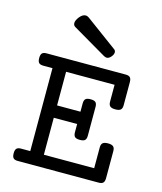

<svg xmlns="http://www.w3.org/2000/svg" viewBox="-121 -911 842 999"><g transform="rotate(15 300.0 -411.5)"><path d="M537.1 -178.2V-33.2Q537.1 -15.1 530 -7.6Q522.9 0 506.3 0H69.8Q53.2 0 46.1 -7.6Q39.1 -15.1 39.1 -33.2Q39.1 -51.3 46.1 -58.8Q53.2 -66.4 69.8 -66.4H119.6V-513.2H69.8Q53.2 -513.2 46.1 -520.8Q39.1 -528.3 39.1 -546.4Q39.1 -564.5 46.1 -572Q53.2 -579.6 69.8 -579.6H496.6Q513.2 -579.6 520.3 -572Q527.3 -564.5 527.3 -546.4V-422.4Q527.3 -405.3 519 -397.9Q510.7 -390.6 490.7 -390.6Q470.7 -390.6 462.4 -397.9Q454.1 -405.3 454.1 -422.4V-513.2H192.9V-332H318.8V-376.5Q318.8 -393.6 326.4 -400.9Q334 -408.2 353.5 -408.2Q373 -408.2 380.6 -400.9Q388.2 -393.6 388.2 -376.5V-221.2Q388.2 -204.1 380.6 -196.8Q373 -189.5 353.5 -189.5Q334 -189.5 326.4 -196.8Q318.8 -204.1 318.8 -221.2V-265.6H192.9V-66.4H463.9V-178.2Q463.9 -195.3 472.2 -202.6Q480.5 -210 500.5 -210Q520.5 -210 528.8 -202.6Q537.1 -195.3 537.1 -178.2ZM411.6 -676.3Q411.6 -664.1 399.9 -650.9Q389.2 -638.7 377.4 -638.7Q370.6 -638.7 361.8 -643.6L179.2 -750.5Q168.5 -756.8 168.5 -769.5Q168.5 -783.7 183.1 -802.7Q199.2 -822.8 215.8 -822.8Q225.1 -822.8 233.9 -816.4L403.8 -691.4Q411.6 -685.5 411.6 -676.3Z"/></g></svg>

Font: Courier Prime
Style: Regular
Weight: 400
Designer: Alan Dague-Greene, Quote-Unquote Apps
Foundry: Quote-Unquote Apps
Version: Version 3.018